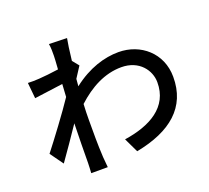

<svg xmlns="http://www.w3.org/2000/svg" viewBox="-138 -969 1282 1178"><g transform="rotate(-20 503.5 -379.5)"><path d="M65 -162 127 -76C168 -133 226 -218 272 -286C269 -177 269 -121 268 -29C268 -13 266 20 265 37H373C371 17 368 -13 367 -31C362 -121 363 -191 363 -276C363 -307 364 -342 366 -378C453 -458 551 -511 660 -511C777 -511 837 -426 837 -349C838 -186 700 -112 531 -87L576 7C805 -37 941 -148 940 -347C940 -502 819 -604 675 -604C584 -604 478 -573 373 -491C374 -507 376 -523 377 -538C393 -563 411 -591 423 -609L389 -651C396 -715 404 -768 409 -793L292 -796C297 -769 296 -742 296 -717C296 -706 294 -674 291 -631C244 -624 194 -619 163 -617C134 -615 114 -615 89 -616L99 -513C158 -521 239 -532 285 -538C283 -511 282 -482 280 -455C227 -375 120 -232 65 -162Z"/></g></svg>

Font: GenEiGothic-pro-SemiBold
Style: Regular
Weight: 500
Designer: Ryoko NISHIZUKA (kana & ideographs); Paul D. Hunt (Latin, Greek & Cyrillic); Wenlong ZHANG (bopomofo); Sandoll Communica
Foundry: Adobe Systems Incorporated; o_tamon
Version: Version 1.000.140830